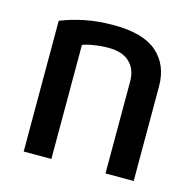

<svg xmlns="http://www.w3.org/2000/svg" viewBox="-86 -638 737 726"><g transform="rotate(15 282.5 -275.0)"><path d="M498 0Q498 -92.8 498 -370.1Q498 -455.1 442.4 -502.9Q387.7 -549.8 274.4 -549.8Q210.9 -549.8 159.2 -539.1Q107.4 -528.3 67.4 -511.7Q67.4 -341.8 67.4 0Q94.7 0 175.8 0Q175.8 -111.3 175.8 -446.3Q192.4 -453.1 218.8 -457Q245.1 -461.9 275.4 -461.9Q331.1 -461.9 359.4 -434.6Q387.7 -407.2 387.7 -360.4Q387.7 -240.2 387.7 0Q415 0 498 0Z"/></g></svg>

Font: DaxlinePro-Medium
Style: Medium
Weight: 400
Designer: Hans Reichel
Version: Version 7.502; 2006